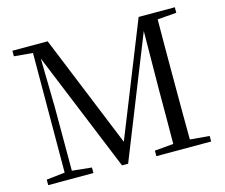

<svg xmlns="http://www.w3.org/2000/svg" viewBox="-102 -866 1179 1005"><g transform="rotate(-15 487.5 -364.0)"><path d="M728 0H924V-30L819 -39C818 -137 818 -236 818 -337V-391C818 -491 818 -592 819 -690L922 -698V-728H726L482 -117L233 -728H42V-698L143 -689L141 -41L41 -30V0H286V-30L180 -41V-387L175 -650L441 0H474L733 -650L730 -325C730 -236 730 -137 729 -39L627 -30V0Z"/></g></svg>

Font: Noto Serif CJK TC
Style: Regular
Weight: 400
Designer: Ryoko NISHIZUKA 西塚涼子 (kana & ideographs); Frank Grießhammer (Latin, Greek & Cyrillic); Wenlong ZHANG 张文龙 (bopomofo); San
Foundry: Adobe
Version: Version 2.001;hotconv 1.1.0;makeotfexe 2.6.0